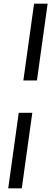

<svg xmlns="http://www.w3.org/2000/svg" viewBox="-20 -766 302 1040"><path d="M164.5 -746H238L180 -330H106.5ZM81.5 -155H155L98 254H24.5Z"/></svg>

Font: HK Grotesk Medium
Style: Italic
Weight: 500
Italic angle: -8°
Designer: Alfredo Marco Pradil
Foundry: Hanken Design Co.
Version: Version 3.004